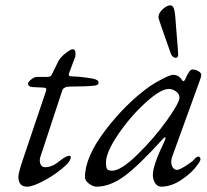

<svg xmlns="http://www.w3.org/2000/svg" viewBox="-20 -687 776 721"><path d="M229 -68Q194 -35 149 -10.5Q104 14 82 14Q49 14 49 -23Q49 -36 63 -79L153 -346Q157 -358 143 -358L103 -360Q85 -361 85 -374Q85 -376 89.5 -381.5Q94 -387 102.5 -392.5Q111 -398 119 -398H155Q165 -398 169.5 -401Q174 -404 179 -416L199 -457Q207 -472 226 -487Q245 -502 253 -502Q263 -502 263.5 -488Q264 -474 261 -470L239 -411Q237 -405 240 -402.5Q243 -400 252 -400Q279 -400 327 -392Q350 -388 350 -377Q350 -366 331 -365Q301 -362 245 -362Q219 -362 214 -348L132 -99Q127 -85 131.5 -72Q136 -59 150 -59Q155 -59 160 -60Q165 -61 168.5 -62Q172 -63 177.5 -65.5Q183 -68 185.5 -69.5Q188 -71 194 -75Q200 -79 201.5 -80.5Q203 -82 210 -87Q217 -92 218 -93Q242 -108 246 -98Q246 -84 229 -68Z M621 -487Q575 -617 575 -621Q575 -638 591 -652.5Q607 -667 620 -667Q635 -667 638 -627Q639 -612 642 -576Q645 -540 647 -513.5Q649 -487 649 -483Q649 -470 641 -470Q627 -470 621 -487ZM585 14Q571 14 562.5 0.5Q554 -13 554 -30Q554 -66 596 -153Q606 -173 598 -171Q596 -171 594 -168Q501 -65 447 -25.5Q393 14 342 14Q329 14 314 2.5Q299 -9 299 -21Q299 -97 375 -197Q451 -297 541 -362Q563 -377 591.5 -391.5Q620 -406 630 -406Q651 -406 663 -387Q669 -377 675 -388Q691 -426 702 -426Q715 -426 725.5 -419.5Q736 -413 736 -406Q736 -400 729 -381L626 -97Q620 -78 626 -63.5Q632 -49 645 -49Q653 -49 676.5 -63.5Q700 -78 709 -88Q714 -95 722 -98.5Q730 -102 733 -90Q733 -83 723 -70Q704 -41 664 -13.5Q624 14 585 14ZM614 -353Q583 -353 526 -301Q469 -249 423.5 -182Q378 -115 378 -77Q378 -57 382.5 -51.5Q387 -46 401 -46Q434 -46 496 -106.5Q558 -167 606 -234Q654 -301 654 -321Q654 -334 641 -343.5Q628 -353 614 -353Z"/></svg>

Font: EB Garamond 12
Style: Italic
Weight: 400
Italic angle: -17°
Version: Version 0.016; ttfautohint (v1.8.4)